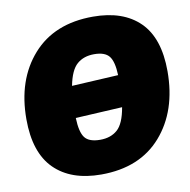

<svg xmlns="http://www.w3.org/2000/svg" viewBox="-76 -734 811 821"><g transform="rotate(-10 329.0 -323.5)"><path d="M380 -659Q511 -659 582.5 -588.5Q654 -518 654 -374Q654 -202 560.5 -95Q467 12 299 12Q168 12 96 -59.5Q24 -131 24 -276Q24 -447 118 -553Q212 -659 380 -659ZM357 -500Q312 -500 283 -475Q254 -450 241 -383L443 -394Q441 -453 422.5 -476.5Q404 -500 357 -500ZM320 -135Q366 -135 395 -160.5Q424 -186 436 -256L233 -245Q235 -183 253.5 -159Q272 -135 320 -135Z"/></g></svg>

Font: Alegreya Sans SC Black
Style: Italic
Weight: 900
Italic angle: -7°
Designer: Juan Pablo del Peral
Foundry: Huerta Tipografica
Version: Version 2.007